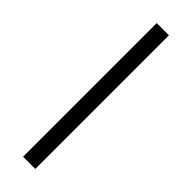

<svg xmlns="http://www.w3.org/2000/svg" viewBox="-296 -712 899 899"><g transform="rotate(45 153.5 -262.5)"><path d="M113 180V-705H194V180Z"/></g></svg>

Font: Nunito Sans 7pt
Style: Regular
Weight: 400
Designer: Vernon Adams
Foundry: Vernon Adams
Version: Version 3.101;gftools[0.9.27]